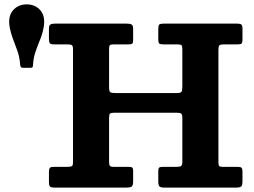

<svg xmlns="http://www.w3.org/2000/svg" viewBox="-20 -858 1160 878"><path d="M181 -741.5Q182 -747 182 -751Q182 -755 182 -759.5Q182 -794.5 159.5 -816.2Q137 -838 102 -838Q67.3 -838 44.6 -816.2Q22 -794.5 22 -759.5Q22 -755 22.2 -751Q22.5 -747 23 -741.5Q28.2 -709 39 -681Q49.8 -653 59.8 -624.7Q69.8 -596.5 72 -563.2Q72.8 -556.2 74.9 -552.1Q77 -548 85.3 -548H117.3Q125.8 -548 128.1 -549.9Q130.5 -551.7 130.8 -559.7Q132.8 -594.2 142.9 -622.9Q153 -651.5 164.5 -679.9Q176 -708.2 181 -741.5ZM478.8 -633.7Q478.8 -647.5 482.5 -651.2Q486.3 -655 499.3 -655H567.8Q581.3 -655 585 -658.7Q588.8 -662.5 588.8 -676.5V-725Q588.8 -742.2 581.6 -746.1Q574.5 -750 558.8 -750H231.3Q217.3 -750 210.5 -745.9Q203.8 -741.7 203.8 -726.5V-681.5Q203.8 -664.7 208.3 -659.9Q212.8 -655 228.8 -655H290.5Q304.3 -655 309 -651.2Q313.8 -647.5 313.8 -633.7V-116Q313.8 -100.8 308.1 -97.9Q302.5 -95 287.3 -95H225.8Q210.8 -95 207.3 -89.4Q203.8 -83.8 203.8 -68.5V-26.8Q203.8 -8.8 209 -4.4Q214.3 0 231.3 0H556.3Q574.8 0 581.8 -4.6Q588.8 -9.3 588.8 -28.8V-76Q588.8 -88.8 584.3 -91.9Q579.8 -95 567.3 -95H499.5Q485 -95 481.9 -100.4Q478.8 -105.8 478.8 -119.8V-318.7Q478.8 -334 482.9 -338.2Q487 -342.5 502.3 -342.5H789.3Q804.3 -342.5 809 -338.1Q813.8 -333.7 813.8 -317.7V-119.5Q813.8 -103.8 808.8 -99.4Q803.8 -95 787.8 -95H723.3Q711.5 -95 707.6 -91.1Q703.8 -87.3 703.8 -74.8V-28.5Q703.8 -9.8 709.9 -4.9Q716 0 733.8 0H1056.3Q1076.8 0 1082.8 -4.9Q1088.8 -9.8 1088.8 -31.3V-72.8Q1088.8 -87 1084.3 -91Q1079.8 -95 1066.3 -95H997.8Q985.3 -95 982 -99.4Q978.8 -103.8 978.8 -116V-630.7Q978.8 -646.2 983.1 -650.6Q987.5 -655 1002.8 -655H1066.5Q1080.3 -655 1084.5 -659Q1088.8 -663 1088.8 -675.5V-728.2Q1088.8 -742.7 1082.9 -746.4Q1077 -750 1063.8 -750H728.8Q712.5 -750 708.1 -745.6Q703.8 -741.2 703.8 -724.2V-677.7Q703.8 -663.7 707.9 -659.4Q712 -655 726.5 -655H791.8Q806 -655 809.9 -651.2Q813.8 -647.5 813.8 -633.5V-464Q813.8 -444.5 810.1 -438.5Q806.5 -432.5 787.3 -432.5H508.5Q489.3 -432.5 484 -436.6Q478.8 -440.8 478.8 -459.5Z"/></svg>

Font: Besley
Style: Regular
Weight: 400
Designer: Owen Earl
Foundry: indestructible type*
Version: Version 4.000